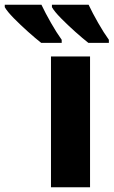

<svg xmlns="http://www.w3.org/2000/svg" viewBox="-140 -786 477 806"><path d="M238 0H74V-549H238ZM34 -766H-120V-756Q-110 -738 -82 -709.5Q-54 -681 -22 -652.5Q10 -624 33 -606H119V-619Q98 -648 74 -690Q50 -732 34 -766ZM232 -766H78V-756Q88 -738 116 -709.5Q144 -681 176 -652.5Q208 -624 231 -606H317V-619Q296 -648 272 -690Q248 -732 232 -766Z"/></svg>

Font: Noto Sans UI Extra
Style: Regular
Weight: 800
Designer: Monotype Design Team
Foundry: Monotype Imaging Inc.
Version: Version 1.901